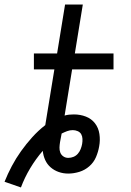

<svg xmlns="http://www.w3.org/2000/svg" viewBox="-55 -755 575 844"><path d="M37 69 -35 44Q-21 9 -3 -25Q15 -59 37.5 -90.5Q60 -122 86.5 -151.5Q113 -181 144 -205L184 -450H94V-520H196L231 -735H309L274 -520H444V-450H262L229 -247Q239 -250 249.5 -251Q260 -252 270 -252Q298 -252 322.5 -242.5Q347 -233 362.5 -213Q378 -193 382 -166Q386 -139 381 -112Q377 -88 367 -64.5Q357 -41 337.5 -24Q318 -7 293.5 0.5Q269 8 245 8Q223 8 203 1Q183 -6 167.5 -19.5Q152 -33 143.5 -52Q135 -71 133 -92Q102 -56 77.5 -15Q53 26 37 69ZM245 -61Q257 -61 268 -65.5Q279 -70 287 -79Q295 -88 299.5 -99.5Q304 -111 306 -122Q308 -133 307.5 -144.5Q307 -156 302 -165Q297 -174 286.5 -178.5Q276 -183 265 -183Q252 -183 240 -178.5Q228 -174 216 -168L209 -131Q207 -119 206.5 -107Q206 -95 210 -84.5Q214 -74 223.5 -67.5Q233 -61 245 -61Z"/></svg>

Font: Iosevka SS18
Style: Italic
Weight: 400
Italic angle: -9°
Monospace: yes
Designer: Belleve Invis
Foundry: Belleve Invis
Version: Version 25.1.1; ttfautohint (v1.8.4)